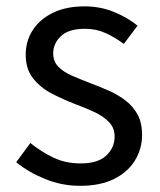

<svg xmlns="http://www.w3.org/2000/svg" viewBox="-20 -577 508 610"><path d="M234.1 13.4Q176.6 13.4 123.3 -8.3Q70 -30 31.5 -61.7L76.4 -122.7Q111.7 -94.3 150 -76.1Q188.2 -57.8 236.9 -57.8Q290.8 -57.8 317.4 -82.6Q344.1 -107.5 344.1 -143.1Q344.1 -171.1 325.7 -189.8Q307.2 -208.5 278.5 -221.7Q249.7 -235 219.5 -246Q181.9 -260.6 145.6 -279.1Q109.4 -297.7 85.5 -327.5Q61.7 -357.2 61.7 -403Q61.7 -446.6 84 -481.3Q106.3 -516 148.2 -536.4Q190.1 -556.8 248.8 -556.8Q299.3 -556.8 342.6 -538.8Q385.9 -520.9 417 -495.4L373.4 -437.5Q345.4 -458.3 315.6 -471.9Q285.8 -485.5 249.9 -485.5Q198.2 -485.5 173.6 -462.2Q149 -438.9 149 -407.3Q149 -381.8 165.4 -365Q181.7 -348.2 208.8 -336.5Q236 -324.7 266.2 -313.1Q296.2 -301.9 325.5 -289Q354.7 -276.1 378.5 -257.9Q402.4 -239.8 416.9 -213.5Q431.4 -187.2 431.4 -148.2Q431.4 -104.1 408.7 -67.1Q386 -30.1 342.3 -8.4Q298.7 13.4 234.1 13.4Z"/></svg>

Font: Shanggu Sans SC VF
Style: Regular
Weight: 250
Designer: GuiWonder
Version: Version 1.021